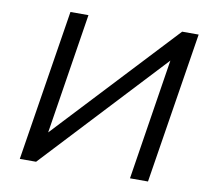

<svg xmlns="http://www.w3.org/2000/svg" viewBox="-78 -794 971 882"><g transform="rotate(10 407.5 -352.5)"><path d="M69 0 181 -705H265L176 -141H175L702 -705H779L667 0H583L672 -566V-565L145 0Z"/></g></svg>

Font: Nunito Sans 7pt
Style: Italic
Weight: 400
Italic angle: -9°
Designer: Vernon Adams
Foundry: Vernon Adams
Version: Version 3.101;gftools[0.9.27]